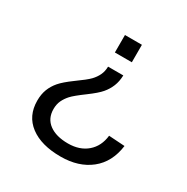

<svg xmlns="http://www.w3.org/2000/svg" viewBox="-154 -661 909 934"><g transform="rotate(30 300.0 -193.5)"><path d="M74.7 -38.6Q74.7 -74.2 85.4 -102.1Q96.2 -129.9 116.5 -153.6Q136.7 -177.2 181.6 -210Q235.4 -248.5 252.7 -266.6Q270 -284.7 280 -305.7Q290 -326.7 290.5 -353.5H376Q375 -319.3 364 -292.2Q353 -265.1 333.7 -242.4Q314.5 -219.7 268.1 -185.5Q215.8 -147 199.5 -128.9Q183.1 -110.8 173.3 -90.1Q163.6 -69.3 163.6 -42.5Q163.6 10.7 202.4 39.3Q241.2 67.9 307.6 67.9Q373.5 67.9 414.8 32.2Q456.1 -3.4 462.9 -64.9L552.7 -59.1Q540 37.1 474.9 89.1Q409.7 141.1 308.6 141.1Q199.7 141.1 137.2 94Q74.7 46.9 74.7 -38.6ZM379.9 -527.8V-429.7H284.7V-527.8Z"/></g></svg>

Font: Courier New
Style: Regular
Weight: 400
Designer: Steve Matteson
Foundry: Ascender Corporation
Version: Version 2.00.3